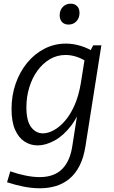

<svg xmlns="http://www.w3.org/2000/svg" viewBox="-20 -771 611 1030"><path d="M193.9 239Q151.9 239 107 230.2Q62.2 221.3 17.8 206.7L35.2 148.1Q77.9 163.1 118.4 171.1Q158.9 179.1 192.2 179.1Q234.6 179.1 265.3 166.9Q295.9 154.8 316.4 132.8Q336.9 110.8 349.6 80.6Q362.2 50.5 367.5 14.9L400.5 -195.5L425.6 -231.7Q402.6 -150.1 361.3 -96.4Q320 -42.7 272.3 -16.8Q224.6 9 181.9 9Q143.9 9 111.9 -11.5Q79.9 -32 60.9 -75Q41.9 -118 41.9 -187Q41.9 -258.7 63.9 -322Q85.9 -385.4 125.4 -433.7Q164.9 -482 218.3 -509.5Q271.6 -537.1 334 -537.1Q371.3 -537.1 411.9 -525.2Q452.4 -513.4 494.7 -485.7L461.3 -492.1L480 -527.7L523.8 -528L438.5 12.9Q428.8 75.3 406.6 118.5Q384.4 161.7 352.1 188.3Q319.7 215 279.6 227Q239.6 239 193.9 239ZM210.1 -55.6Q237.4 -55.6 268 -72.1Q298.6 -88.5 327.8 -121.7Q356.9 -154.8 379.5 -205.4Q402.1 -256 413.5 -324.3L436.1 -465.6L449.8 -437.2Q418.9 -457.5 389.6 -466.8Q360.3 -476.1 332 -476.1Q286 -476.1 247.6 -453.5Q209.1 -430.8 180.8 -391.7Q152.5 -352.6 137.1 -302Q121.6 -251.3 121.6 -195.4Q121.6 -122.5 147 -89Q172.5 -55.6 210.1 -55.6ZM347.6 -639.2Q325.6 -639.2 312.9 -652.7Q300.2 -666.3 300.2 -689Q300.2 -716.1 316.7 -733.6Q333.3 -751.2 359 -751.2Q381.1 -751.2 393.8 -738Q406.5 -724.8 406.5 -701.4Q406.5 -674.6 390.1 -656.9Q373.7 -639.2 347.6 -639.2Z"/></svg>

Font: Bitter Thin
Style: Italic
Weight: 100
Italic angle: -9°
Designer: Sol Matas, and Bitter project Authors
Foundry: Sol Matas
Version: Version 2.002